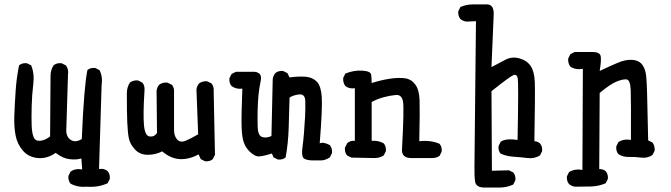

<svg xmlns="http://www.w3.org/2000/svg" viewBox="-20 -719 3040 870"><path d="M374 127Q333 130.9 299.8 113.3Q288.1 99.6 290 78.1L299.8 58.6Q321.3 43 352.5 48.8L348.6 -1Q327.1 5.9 295.9 2.4Q264.6 -1 232.4 -26.4Q193.4 1 151.4 -2.9Q109.4 -6.8 84 -36.1Q58.6 -65.4 50.8 -104.5Q43 -143.6 44.9 -195.3Q46.9 -247.1 50.8 -306.6Q54.7 -366.2 66.4 -422.9Q80.1 -434.6 101.6 -432.6L121.1 -422.9Q136.7 -385.7 130.9 -338.9Q125 -292 123.5 -237.8Q122.1 -183.6 123.5 -148.9Q125 -114.3 132.8 -96.7Q140.6 -79.1 162.1 -81.1Q183.6 -83 207 -100.6Q209 -348.6 209 -375Q209 -401.4 222.7 -422.9Q236.3 -434.6 258.8 -432.6L278.3 -422.9Q292 -405.3 288.1 -381.8L280.3 -127.9Q280.3 -98.6 300.8 -85Q321.3 -71.3 350.6 -88.9Q360.4 -325.2 376 -401.4Q389.6 -413.1 411.1 -411.1L430.7 -401.4Q446.3 -372.1 440.4 -333L428.7 46.9Q452.1 43 467.8 56.6Q479.5 70.3 477.5 91.8L467.8 111.3Q424.8 130.9 374 127Z M909.2 11.7 889.6 2 879.9 -19.5Q836.9 3.9 795.4 2Q753.9 0 714.8 -33.2Q685.5 -17.6 649.4 -17.6Q613.3 -17.6 590.8 -42.5Q568.4 -67.4 563.5 -93.8Q558.6 -120.1 556.6 -166Q554.7 -211.9 554.7 -295.9Q554.7 -323.2 568.4 -344.7Q584 -356.4 605.5 -354.5L625 -344.7Q636.7 -331.1 634.8 -309.6Q627.9 -201.2 632.3 -152.3Q636.7 -103.5 657.7 -100.6Q678.7 -97.7 691.4 -116.2L689.5 -307.6Q691.4 -323.2 701.2 -335Q716.8 -346.7 738.3 -344.7L758.8 -335Q770.5 -321.3 768.6 -299.8Q768.6 -159.2 768.6 -130.9Q768.6 -102.5 782.7 -86.9Q796.9 -71.3 820.8 -81.1Q844.7 -90.8 877.9 -110.4L870.1 -313.5Q872.1 -329.1 881.8 -340.8Q897.5 -352.5 918.9 -350.6L938.5 -340.8Q950.2 -327.1 948.2 -305.7L954.1 -17.6L944.3 2Q930.7 13.7 909.2 11.7Z M1391.6 7.8Q1356.4 5.9 1351.6 -8.8Q1346.7 -23.4 1350.6 -52.2Q1354.5 -81.1 1357.4 -116.2Q1360.4 -151.4 1362.3 -189.5Q1364.3 -227.5 1363.3 -261.2Q1362.3 -294.9 1334 -291Q1305.7 -287.1 1292 -276.4Q1290 -208 1288.1 -139.6Q1286.1 -71.3 1274.4 -5.9Q1260.7 5.9 1239.3 3.9L1219.7 -5.9L1211.9 -23.4Q1162.1 -7.8 1146.5 -10.7Q1130.9 -13.7 1112.3 -31.2Q1093.8 -48.8 1085 -72.8Q1076.2 -96.7 1074.7 -146Q1073.2 -195.3 1078.1 -317.4Q1050.8 -313.5 1029.3 -329.1Q1017.6 -342.8 1019.5 -364.3L1029.3 -383.8L1048.8 -393.6H1134.8Q1168.9 -388.7 1161.6 -354Q1154.3 -319.3 1151.4 -289.1Q1148.4 -258.8 1147.5 -222.2Q1146.5 -185.5 1147.5 -145.5Q1148.4 -105.5 1167 -98.6Q1185.5 -91.8 1210 -102.5L1215.8 -360.4Q1217.8 -376 1227.5 -387.7Q1241.2 -399.4 1262.7 -397.5L1282.2 -387.7L1292 -368.2Q1335 -374 1366.2 -371.1Q1397.5 -368.2 1416 -348.6Q1434.6 -329.1 1438 -279.3Q1441.4 -229.5 1428.7 -69.3Q1445.3 -77.1 1474.6 -61.5Q1486.3 -46.9 1484.4 -25.4L1474.6 -5.9Q1453.1 7.8 1436 7.8Q1418.9 7.8 1391.6 7.8Z M1938.5 -2.9H1840.8Q1796.9 -3.9 1801.8 -47.9Q1811.5 -225.6 1806.2 -258.3Q1800.8 -291 1773.4 -288.6Q1746.1 -286.1 1717.8 -278.3Q1689.5 -270.5 1664.1 -256.8V-81.1Q1695.3 -83 1718.8 -69.3Q1730.5 -55.7 1728.5 -34.2L1718.8 -14.6Q1697.3 -1 1669.9 -2.9L1572.3 -4.9L1552.7 -14.6Q1541 -28.3 1543 -49.8L1552.7 -69.3Q1566.4 -83 1587.9 -81.1V-319.3Q1562.5 -315.4 1544.9 -329.1Q1533.2 -344.7 1535.2 -366.2L1544.9 -385.7Q1584 -401.4 1621.6 -398.9Q1659.2 -396.5 1661.6 -381.3Q1664.1 -366.2 1664.1 -342.8Q1707 -356.4 1746.6 -362.3Q1786.1 -368.2 1814.9 -364.3Q1843.8 -360.4 1861.8 -335.9Q1879.9 -311.5 1881.3 -263.7Q1882.8 -215.8 1879.9 -79.1Q1930.7 -85 1971.7 -67.4Q1983.4 -53.7 1981.4 -32.2L1971.7 -12.7Q1958 -2.9 1938.5 -2.9Z M2173.8 130.9Q2136.7 129.9 2132.8 104Q2128.9 78.1 2129.9 30.3Q2130.9 -17.6 2136.7 -623L2093.8 -621.1Q2078.1 -623 2066.4 -632.8Q2054.7 -646.5 2056.6 -668L2066.4 -687.5Q2093.8 -699.2 2125 -699.2Q2156.2 -699.2 2187.5 -699.2Q2220.7 -698.2 2216.8 -646.5L2207 -415Q2240.2 -432.6 2270 -448.2Q2299.8 -463.9 2333.5 -454.6Q2367.2 -445.3 2384.3 -420.4Q2401.4 -395.5 2403.3 -347.2Q2405.3 -298.8 2401.4 -79.1Q2415 -79.1 2426.8 -69.3Q2438.5 -55.7 2436.5 -34.2L2426.8 -14.6Q2401.4 1 2370.1 -2.9Q2338.9 -6.8 2307.6 -8.8Q2276.4 -10.7 2249 -22.5Q2236.3 -36.1 2239.3 -57.6L2249 -77.1Q2272.5 -92.8 2325.2 -85Q2330.1 -341.8 2326.2 -363.3Q2322.3 -384.8 2306.2 -378.4Q2290 -372.1 2207 -305.7L2209 54.7L2286.1 52.7L2305.7 62.5Q2317.4 76.2 2315.4 97.7L2305.7 117.2Q2276.4 130.9 2241.7 130.9Q2207 130.9 2173.8 130.9Z M2585.9 127Q2570.3 125 2558.6 115.2Q2546.9 101.6 2548.8 80.1L2558.6 60.5Q2584 44.9 2619.1 50.8L2621.1 -407.2Q2587.9 -401.4 2564.5 -417Q2552.7 -432.6 2554.7 -454.1L2564.5 -473.6L2584 -483.4H2668Q2699.2 -482.4 2702.1 -463.4Q2705.1 -444.3 2697.3 -397.5Q2738.3 -417 2776.9 -433.6Q2815.4 -450.2 2845.7 -447.8Q2876 -445.3 2890.6 -425.3Q2905.3 -405.3 2908.2 -372.1Q2911.1 -338.9 2912.1 -296.4Q2913.1 -253.9 2917 -83L2936.5 -73.2Q2948.2 -57.6 2946.3 -36.1L2936.5 -16.6Q2913.1 -1 2884.8 -4.9Q2856.4 -8.8 2830.1 -7.8Q2803.7 -6.8 2782.2 -20.5Q2770.5 -34.2 2772.5 -55.7L2782.2 -75.2Q2805.7 -90.8 2838.9 -85Q2839.8 -262.7 2837.9 -310.5Q2835.9 -358.4 2817.9 -359.4Q2799.8 -360.4 2772 -348.6Q2744.1 -336.9 2697.3 -297.9L2695.3 46.9Q2712.9 46.9 2724.6 56.6Q2736.3 70.3 2734.4 91.8L2724.6 111.3Q2693.4 125 2658.2 126Q2623 127 2585.9 127Z"/></svg>

Font: NaikaiFont
Style: Regular
Weight: 400
Version: Version 1.67